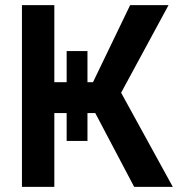

<svg xmlns="http://www.w3.org/2000/svg" viewBox="-20 -727 705 747"><path d="M320.3 -528.3V-407.2H341.8L486.3 -707H635.7L451.2 -366.2L652.3 0H502L350.6 -287.1H320.3V-178.7H239.3V-287.1H191.4V0H65.4V-707H191.4V-407.2H239.3V-528.3Z"/></svg>

Font: Pretendard Std SemiBold
Style: Regular
Weight: 600
Designer: Base glyphs from Inter by Rasmus Andersson; Hangeul glyphs from Noto Sans CJK(Source Han Sans) by Jang Soo-young and Kan
Foundry: Kil Hyung-jin
Version: Version 1.309